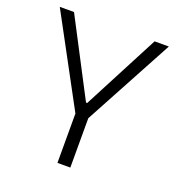

<svg xmlns="http://www.w3.org/2000/svg" viewBox="-126 -798 839 903"><g transform="rotate(20 293.0 -346.5)"><path d="M260.7 0H325.2V-247.1L565.9 -693.4H494.6L295.9 -312.5H290L91.3 -693.4H20L260.7 -247.1Z"/></g></svg>

Font: Cascadia Mono NF Light
Style: Regular
Weight: 300
Monospace: yes
Designer: Aaron Bell
Foundry: Saja Typeworks
Version: Version 2404.023